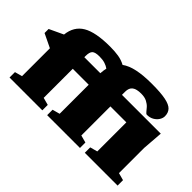

<svg xmlns="http://www.w3.org/2000/svg" viewBox="-105 -1118 1490 1490"><g transform="rotate(45 640.0 -373.5)"><path d="M424.5 0H64.5V-59.5L125.5 -76V-382L12.5 -436.5V-481L127.5 -535Q138 -633 213.2 -677.5Q288.5 -722 447 -722Q498.5 -722 539.2 -715.5Q580 -709 615.5 -689.5Q656.5 -719.5 721.8 -733.2Q787 -747 879.5 -747Q977 -747 1031.5 -736Q1086 -725 1108 -701.5Q1130 -678 1130 -640.5Q1130 -619 1116.5 -597.8Q1103 -576.5 1079 -562.8Q1055 -549 1023 -549Q1014 -549 1004.2 -562Q994.5 -575 979.2 -591.8Q964 -608.5 939.2 -621.5Q914.5 -634.5 875.5 -634.5Q825.5 -634.5 801 -616.5Q776.5 -598.5 776.5 -556V-522H1202.5L1189.5 -352V-76L1250.5 -59.5V0H890.5V-59.5L951.5 -76V-395H776.5V-76L837.5 -59.5V0H477.5V-59.5L538.5 -76V-395H363.5V-76L424.5 -59.5ZM363.5 -536V-522H539Q541 -554 547 -580Q529.5 -593 504.5 -601.2Q479.5 -609.5 443 -609.5Q396 -609.5 379.8 -594Q363.5 -578.5 363.5 -536Z"/></g></svg>

Font: Newsreader 6pt ExtraBold
Style: Regular
Weight: 800
Designer: Hugues Gentile
Foundry: Production Type
Version: Version 1.003; ttfautohint (v1.8.3)